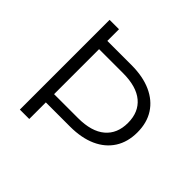

<svg xmlns="http://www.w3.org/2000/svg" viewBox="-171 -880 1059 1059"><g transform="rotate(45 359.0 -350.0)"><path d="M168.9 -129.4V-193.7H374.3Q479.1 -193.7 533.7 -239.8Q588.2 -285.8 588.2 -369.6Q588.2 -453.4 533.7 -499.1Q479.1 -544.7 374.3 -544.7H168.9V-609.1H375.7Q465.2 -609.1 529.2 -580.3Q593.3 -551.5 627.6 -498.1Q662 -444.7 662 -369.7Q662 -294.7 627.6 -240.8Q593.2 -186.9 529.1 -158.1Q465.1 -129.4 375.7 -129.4ZM114.3 0V-700H187.6V0Z"/></g></svg>

Font: Montserrat Thin
Style: Regular
Weight: 100
Designer: Julieta Ulanovsky
Foundry: Julieta Ulanovsky
Version: Version 9.000